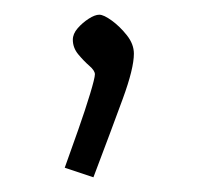

<svg xmlns="http://www.w3.org/2000/svg" viewBox="-20 -99 270 261"><path d="M107 142 68 129Q77 104 86.5 77Q96 50 102.5 28.5Q109 7 109 2Q109 -3 101.5 -9.5Q94 -16 86.5 -25Q79 -34 79 -45Q79 -53 85.5 -60.5Q92 -68 100.5 -73.5Q109 -79 115 -79Q121 -79 132 -71Q143 -63 152.5 -51Q162 -39 162 -26Q162 -6 147 35Q132 76 107 142Z"/></svg>

Font: Ancizar Sans Thin
Style: Regular
Weight: 100
Designer: Cesar Puertas, Viviana Monsalve, Julian Moncada, Julian Prieto, Jose Castro, Mariel Hernandez, Felipe Aragon, Sara Alarc
Version: Version 8.100